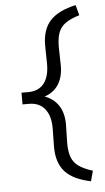

<svg xmlns="http://www.w3.org/2000/svg" viewBox="-60 -733 527 967"><g transform="rotate(-5 204.0 -249.5)"><path d="M360.2 195.3Q316.6 186 284.5 171Q252.4 156 231.4 133.3Q210.4 110.6 200.1 79.3Q189.7 48 189.7 7L191.1 -88Q191.1 -150 163.7 -184.7Q136.4 -219.4 85.7 -220.4H50.4V-279.6H87Q138 -280.6 164.5 -314.8Q191.1 -349 191.1 -412L189.7 -507Q189.7 -587.3 231 -631.8Q272.4 -676.3 360.2 -695.3L374.2 -643.1Q330.2 -629.8 304.7 -612.1Q279.2 -594.4 268.3 -566.1Q257.5 -537.7 257.5 -493L259.5 -398Q259.5 -340 234.3 -301.8Q209.2 -263.7 160.8 -249L160.2 -252Q209.5 -235 234.5 -197Q259.5 -159 259.5 -102L257.5 -7Q257.5 37.7 268.3 65.7Q279.2 93.8 304.7 111.5Q330.2 129.2 374.2 143.1Z"/></g></svg>

Font: Lexend Medium
Style: Regular
Weight: 500
Designer: Bonnie Shaver-Troup, Thomas Jockin
Foundry: Lexend
Version: Version 1.005